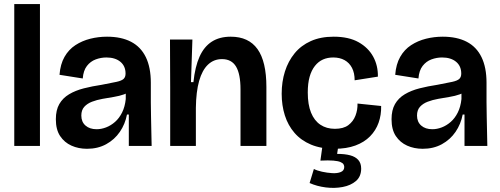

<svg xmlns="http://www.w3.org/2000/svg" viewBox="-20 -716 2452 942"><path d="M50 0V-696H176V0Z M407 14Q365 14 330.5 -1.5Q296 -17 275 -48.5Q254 -80 254 -131Q254 -176 271 -205.5Q288 -235 319 -253.5Q350 -272 391 -282.5Q432 -293 479 -300Q527 -309 552 -314.5Q577 -320 586.5 -329Q596 -338 596 -355Q596 -392 570.5 -413Q545 -434 502 -434Q475 -434 449.5 -424.5Q424 -415 406.5 -392.5Q389 -370 386 -331L272 -349Q276 -401 296.5 -437Q317 -473 350 -494.5Q383 -516 423 -526Q463 -536 505 -536Q575 -536 623 -511Q671 -486 695.5 -435.5Q720 -385 720 -310V-214Q720 -179 721 -143Q722 -107 722.5 -71Q723 -35 724 0H612Q612 -37 612 -74.5Q612 -112 612 -154H603Q594 -107 568 -69Q542 -31 501 -8.5Q460 14 407 14ZM454 -82Q477 -82 500.5 -91Q524 -100 544.5 -118Q565 -136 579 -164Q593 -192 597 -230V-273L623 -275Q611 -261 588.5 -253Q566 -245 538.5 -240.5Q511 -236 483 -231Q455 -226 431.5 -217Q408 -208 393.5 -192Q379 -176 379 -149Q379 -118 399.5 -100Q420 -82 454 -82Z M815 0V-286L814 -522H924L917 -313H929Q937 -389 959 -438Q981 -487 1019 -511.5Q1057 -536 1112 -536Q1200 -536 1243.5 -475Q1287 -414 1287 -289V0H1160V-277Q1160 -353 1138 -389.5Q1116 -426 1069 -426Q1029 -426 1000.5 -399Q972 -372 957 -319Q942 -266 941 -187V0Z M1621 14Q1555 14 1506 -6.5Q1457 -27 1425 -64Q1393 -101 1377.5 -150Q1362 -199 1362 -256Q1362 -315 1378 -365.5Q1394 -416 1425.5 -454.5Q1457 -493 1505 -514.5Q1553 -536 1617 -536Q1691 -536 1739 -509Q1787 -482 1811 -438Q1835 -394 1834 -340L1720 -322Q1720 -358 1707 -383Q1694 -408 1670.5 -421Q1647 -434 1615 -434Q1587 -434 1564.5 -424Q1542 -414 1525 -392.5Q1508 -371 1499 -339Q1490 -307 1490 -262Q1490 -203 1506 -163.5Q1522 -124 1552 -104Q1582 -84 1623 -84Q1665 -84 1689 -102Q1713 -120 1724 -148.5Q1735 -177 1734 -208L1850 -196Q1851 -152 1837.5 -114Q1824 -76 1795.5 -47Q1767 -18 1723.5 -2Q1680 14 1621 14ZM1499 182 1520 113Q1535 121 1560 126.5Q1585 132 1610 133.5Q1635 135 1652 128Q1669 121 1669 103Q1669 97 1665.5 90.5Q1662 84 1650.5 79Q1639 74 1615.5 72Q1592 70 1552 72L1563 -7H1641L1634 39Q1672 39 1698 46Q1724 53 1738 69Q1752 85 1752 111Q1752 150 1726.5 172Q1701 194 1661 201.5Q1621 209 1578 203.5Q1535 198 1499 182Z M2054 14Q2012 14 1977.5 -1.5Q1943 -17 1922 -48.5Q1901 -80 1901 -131Q1901 -176 1918 -205.5Q1935 -235 1966 -253.5Q1997 -272 2038 -282.5Q2079 -293 2126 -300Q2174 -309 2199 -314.5Q2224 -320 2233.5 -329Q2243 -338 2243 -355Q2243 -392 2217.5 -413Q2192 -434 2149 -434Q2122 -434 2096.5 -424.5Q2071 -415 2053.5 -392.5Q2036 -370 2033 -331L1919 -349Q1923 -401 1943.5 -437Q1964 -473 1997 -494.5Q2030 -516 2070 -526Q2110 -536 2152 -536Q2222 -536 2270 -511Q2318 -486 2342.5 -435.5Q2367 -385 2367 -310V-214Q2367 -179 2368 -143Q2369 -107 2369.5 -71Q2370 -35 2371 0H2259Q2259 -37 2259 -74.5Q2259 -112 2259 -154H2250Q2241 -107 2215 -69Q2189 -31 2148 -8.5Q2107 14 2054 14ZM2101 -82Q2124 -82 2147.5 -91Q2171 -100 2191.5 -118Q2212 -136 2226 -164Q2240 -192 2244 -230V-273L2270 -275Q2258 -261 2235.5 -253Q2213 -245 2185.5 -240.5Q2158 -236 2130 -231Q2102 -226 2078.5 -217Q2055 -208 2040.5 -192Q2026 -176 2026 -149Q2026 -118 2046.5 -100Q2067 -82 2101 -82Z"/></svg>

Font: Bricolage Grotesque 72pt SemiBold
Style: Regular
Weight: 600
Version: Version 1.001;gftools[0.9.33.dev8+g029e19f]